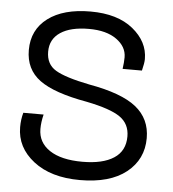

<svg xmlns="http://www.w3.org/2000/svg" viewBox="-50 -726 698 773"><g transform="rotate(5 299.0 -340.0)"><path d="M433.6 -460.9Q437.5 -488.3 437.5 -507.8Q437.5 -550.8 396.5 -580.1Q355.5 -609.4 285.2 -609.4Q210.9 -609.4 169.9 -582Q128.9 -554.7 128.9 -503.9Q128.9 -453.1 168 -429.7Q207 -406.2 304.7 -386.7Q437.5 -363.3 496.1 -316.4Q554.7 -269.5 554.7 -191.4Q554.7 -105.5 488.3 -52.7Q421.9 0 300.8 0Q183.6 0 113.3 -54.7Q43 -109.4 43 -191.4Q43 -222.7 50.8 -250H132.8Q125 -218.8 125 -191.4Q125 -136.7 171.9 -105.5Q218.8 -74.2 304.7 -74.2Q386.7 -74.2 431.6 -103.5Q476.6 -132.8 476.6 -191.4Q476.6 -242.2 437.5 -269.5Q398.4 -296.9 300.8 -316.4Q168 -339.8 109.4 -382.8Q50.8 -425.8 50.8 -503.9Q50.8 -585.9 113.3 -632.8Q175.8 -679.7 285.2 -679.7Q394.5 -679.7 457 -628.9Q519.5 -578.1 519.5 -507.8Q519.5 -492.2 511.7 -460.9Z"/></g></svg>

Font: 和音 by 宁静之雨，公众号njzyshare
Style: Regular
Weight: 400
Designer: Steve Matteson
Foundry: Ascender Corporation
Version: Version 6.00;June 8, 2018;FontCreator 11.0.0.2388 32-bit